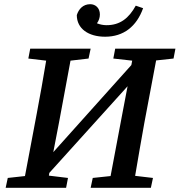

<svg xmlns="http://www.w3.org/2000/svg" viewBox="-20 -895 856 915"><path d="M520 -616 610 -606 606 -585 234 -170 261 -310 316 -606 402 -616 412 -663H124L115 -616L200 -606C186 -522 171 -437 155 -353L99 -56L17 -47L7 0H295L304 -47L213 -58L215 -71L588 -484L563 -353L507 -56L422 -47L412 0H699L709 -47L624 -57C638 -141 653 -226 668 -310L724 -607L807 -616L816 -663H529ZM481 -720C569 -720 631 -769 662 -856L627 -868C594 -808 552 -775 488 -775C472 -775 457 -778 442 -784C451 -796 456 -811 456 -826C456 -857 435 -875 410 -875C376 -875 355 -852 346 -823C346 -758 402 -720 481 -720Z"/></svg>

Font: Source Serif Pro Semibold
Style: Italic
Weight: 600
Italic angle: -12°
Designer: Frank Grießhammer
Foundry: Adobe Systems Incorporated
Version: Version 3.001;hotconv 1.0.111;makeotfexe 2.5.65597